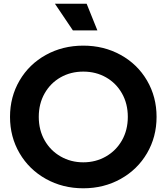

<svg xmlns="http://www.w3.org/2000/svg" viewBox="-20 -1003 898 1035"><path d="M34 -373Q34 -481 85.5 -569Q137 -657 227.5 -707Q318 -757 429 -757Q540 -757 630.5 -707Q721 -657 772.5 -569Q824 -481 824 -373Q824 -265 772.5 -177Q721 -89 630.5 -38.5Q540 12 429 12Q318 12 227.5 -38.5Q137 -89 85.5 -177Q34 -265 34 -373ZM429 -128Q496 -128 551 -159.5Q606 -191 637.5 -246.5Q669 -302 669 -373Q669 -444 637.5 -499.5Q606 -555 551.5 -586Q497 -617 429 -617Q361 -617 306.5 -586Q252 -555 220.5 -499.5Q189 -444 189 -373Q189 -302 220.5 -246.5Q252 -191 307 -159.5Q362 -128 429 -128ZM276 -983H447L505 -839H373Z"/></svg>

Font: BLUETTI 2.0
Style: Bold
Weight: 700
Designer: Stijn de Vries
Foundry: tokotype
Version: Version 2.005;October 31, 2023;FontCreator 14.0.0.2814 64-bi